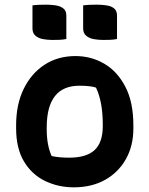

<svg xmlns="http://www.w3.org/2000/svg" viewBox="-20 -790 640 822"><path d="M303 -550Q370 -550 426 -517.5Q482 -485 516.5 -419Q551 -353 551 -253V-240Q551 -165 518.5 -108Q486 -51 429 -19.5Q372 12 296 12Q229 12 172.5 -15.5Q116 -43 82.5 -99Q49 -155 49 -241V-254Q49 -343 81.5 -409.5Q114 -476 171 -513Q228 -550 303 -550ZM320 -423Q180 -423 180 -244V-237Q180 -169 201 -122Q232 -115 276 -115Q350 -115 385 -147.5Q420 -180 420 -250V-257Q420 -354 391 -415Q367 -423 320 -423ZM119 -767Q133 -769 149 -769.5Q165 -770 178 -770Q199 -770 218.5 -767Q238 -764 251 -754Q264 -744 264 -723V-623Q250 -620 234 -619.5Q218 -619 204 -619Q184 -619 164.5 -622.5Q145 -626 132 -637Q119 -648 119 -668ZM336 -767Q350 -769 366 -769.5Q382 -770 395 -770Q416 -770 436 -767Q456 -764 468.5 -754Q481 -744 481 -723V-623Q467 -620 451 -619.5Q435 -619 421 -619Q401 -619 381.5 -622.5Q362 -626 349 -637Q336 -648 336 -668Z"/></svg>

Font: Recursive Mn Csl St
Style: Bold
Weight: 700
Monospace: yes
Version: Version 1.079;hotconv 1.0.112;makeotfexe 2.5.65598; ttfautoh